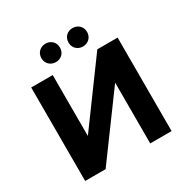

<svg xmlns="http://www.w3.org/2000/svg" viewBox="-197 -1072 1216 1245"><g transform="rotate(-30 410.5 -450.0)"><path d="M309 -762C348 -762 378 -790 378 -831C378 -872 348 -900 309 -900C270 -900 239 -872 239 -831C239 -790 270 -762 309 -762ZM511 -762C550 -762 581 -790 581 -831C581 -872 550 -900 511 -900C472 -900 442 -872 442 -831C442 -790 472 -762 511 -762ZM87 0H240L574 -455V0H734V-700H582L248 -244V-700H87Z"/></g></svg>

Font: AWKNG-Font
Style: Bold
Weight: 700
Designer: Awakening Church
Foundry: Awakening Church
Version: Version 1.700;PS 001.700;hotconv 1.0.88;makeotf.lib2.5.64775